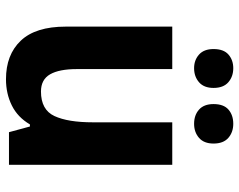

<svg xmlns="http://www.w3.org/2000/svg" viewBox="-99 -691 800 642"><g transform="rotate(90 301.0 -370.0)"><path d="M531 -546V0H422L403 -70H396Q372 -29 332.5 -9.5Q293 10 245 10Q163 10 116 -39.5Q69 -89 69 -190V-546H211V-227Q211 -168 228.5 -137.5Q246 -107 286 -107Q347 -107 368 -152Q389 -197 389 -281V-546ZM144 -684Q144 -718 162.5 -734Q181 -750 208 -750Q236 -750 255 -733.5Q274 -717 274 -684Q274 -652 255 -635.5Q236 -619 208 -619Q181 -619 162.5 -635.5Q144 -652 144 -684ZM328 -684Q328 -718 346.5 -734Q365 -750 394 -750Q422 -750 441 -733.5Q460 -717 460 -684Q460 -652 441 -635.5Q422 -619 394 -619Q365 -619 346.5 -635.5Q328 -652 328 -684Z"/></g></svg>

Font: Noto Sans Gurmukhi UI SemiCondensed
Style: Bold
Weight: 700
Width: 4
Designer: Jelle Bosma - Monotype Design Team
Foundry: Monotype Imaging Inc.
Version: Version 2.004; ttfautohint (v1.8.4.7-5d5b)